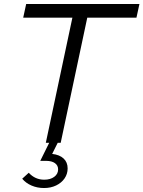

<svg xmlns="http://www.w3.org/2000/svg" viewBox="-20 -720 723 968"><path d="M202 228Q168 228 139 215.5Q110 203 92 181L125 151Q157 186 203 186Q234 186 253.5 171.5Q273 157 273 134Q273 114 257 102.5Q241 91 212 91H183L228 0H211L345 -631H97L112 -700H683L668 -631H420L286 0H271L243 56Q280 60 300.5 79Q321 98 321 129Q321 157 305.5 179.5Q290 202 263 215Q236 228 202 228Z"/></svg>

Font: Red Hat Display VF
Style: Italic
Weight: 300
Italic angle: -12°
Designer: Pentagram, MCKL
Foundry: Pentagram, MCKL
Version: Version 1.023